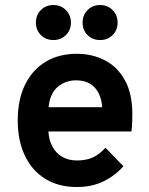

<svg xmlns="http://www.w3.org/2000/svg" viewBox="-20 -739 597 771"><path d="M288.4 12Q214.8 12 161.6 -21Q108.3 -54 79.8 -114.2Q51.2 -174.4 51.2 -256Q51.2 -338.7 80.5 -398.6Q109.7 -458.5 162.9 -490.8Q216.2 -523 288.4 -523Q350.4 -523 400.9 -496.9Q451.5 -470.9 481.4 -417.1Q511.4 -363.4 511.4 -280.6Q511.4 -267.4 510.8 -248.6Q510.2 -229.9 507.8 -211H174.4Q176.4 -175.9 190.8 -149.8Q205.2 -123.6 230.2 -109.1Q255.2 -94.6 289.2 -94.6Q325.6 -94.6 352.5 -106.7Q379.3 -118.8 403.6 -145.8L475.6 -71.4Q442.6 -33.9 396 -10.9Q349.4 12 288.4 12ZM175.2 -308.6H390.4Q388 -341.9 375.4 -366.1Q362.8 -390.3 340.4 -403.4Q318 -416.4 286 -416.4Q241.9 -416.4 211 -389.4Q180.1 -362.4 175.2 -308.6ZM382.2 -578.2Q351.6 -578.2 331.6 -598.1Q311.6 -618 311.6 -648.2Q311.6 -678.4 331.6 -698.6Q351.6 -718.8 382.2 -718.8Q412.1 -718.8 432.2 -698.6Q452.2 -678.4 452.2 -648.2Q452.2 -618 432.2 -598.1Q412.1 -578.2 382.2 -578.2ZM194.2 -578.2Q164.2 -578.2 144.2 -598.1Q124.2 -618 124.2 -648.2Q124.2 -678.4 144.2 -698.6Q164.2 -718.8 194.2 -718.8Q224.4 -718.8 244.6 -698.6Q264.8 -678.4 264.8 -648.2Q264.8 -618 244.6 -598.1Q224.4 -578.2 194.2 -578.2Z"/></svg>

Font: Overpass
Style: Regular
Weight: 400
Designer: Delve Withrington, Dave Bailey, Thomas Jockin
Foundry: Delve Fonts LLC
Version: Version 4.000